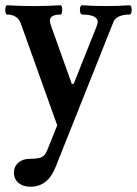

<svg xmlns="http://www.w3.org/2000/svg" viewBox="-46 -438 519 728"><path d="M6.8 217.3Q6.8 193.4 23.7 178.7Q40.5 164.1 67.9 164.1Q89.4 164.1 101.6 161.4Q113.8 158.7 120.8 151.4Q127.9 144 133.8 129.9L170.9 37.1L33.2 -348.1Q26.9 -365.7 13.7 -374.3Q0.5 -382.8 -19 -382.8Q-23.4 -382.8 -25.1 -391.6Q-26.9 -400.4 -25.1 -409.2Q-23.4 -418 -19 -418Q31.7 -415 82 -415Q132.8 -415 183.1 -418Q187.5 -418 189.2 -409.2Q190.9 -400.4 189.2 -391.6Q187.5 -382.8 183.1 -382.8Q163.6 -382.8 153.3 -377Q143.1 -371.1 143.1 -359.9Q143.1 -353.5 147 -341.8L226.1 -120.1H233.4L321.8 -341.8Q323.7 -347.7 324.7 -353Q324.7 -368.2 309.8 -375.5Q294.9 -382.8 265.1 -382.8Q260.3 -382.8 258.1 -391.6Q255.9 -400.4 257.8 -409.2Q259.8 -418 265.1 -418Q310.1 -415 355 -415Q400.4 -415 444.8 -418Q450.2 -418 452.4 -409.2Q454.6 -400.4 452.4 -391.6Q450.2 -382.8 444.8 -382.8Q421.4 -382.8 405.5 -375.7Q389.6 -368.7 383.8 -354L165 194.8Q149.9 232.9 126.2 251.5Q102.5 270 68.8 270Q50.8 270 36.6 263.4Q22.5 256.8 14.6 244.9Q6.8 232.9 6.8 217.3Z"/></svg>

Font: Junicode Two Beta VF
Style: Regular
Weight: 400
Designer: Peter S. Baker
Foundry: Briery Creek Software
Version: Version 1.031 beta; ttfautohint (v1.8.1.43-b0c9)